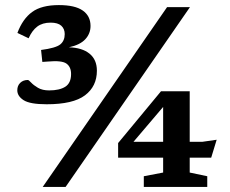

<svg xmlns="http://www.w3.org/2000/svg" viewBox="-20 -735 903 755"><path d="M148 0 637 -707H727L238 0ZM163.5 -325Q98 -325 73 -341Q48 -357 48 -380Q48 -398 59.5 -409.2Q71 -420.5 89.5 -420.5Q93 -420.5 102.5 -410.2Q112 -400 129.2 -389.8Q146.5 -379.5 173.5 -379.5Q214 -379.5 236.8 -394Q259.5 -408.5 259.5 -444Q259.5 -472 241.2 -485Q223 -498 168 -493L146.5 -491.5L141.5 -538.5Q199 -546 216.8 -560.2Q234.5 -574.5 234.5 -601Q234.5 -621.5 221 -633.8Q207.5 -646 179 -646Q147 -646 126.5 -630.5Q106 -615 92.5 -584.5L48.5 -605.5Q69 -660.5 106.2 -687.8Q143.5 -715 211.5 -715Q275 -715 305.5 -693.5Q336 -672 336 -633Q336 -603 315.5 -580.8Q295 -558.5 251 -549Q303 -547.5 332 -524Q361 -500.5 361 -457Q361 -395.5 314.2 -360.2Q267.5 -325 163.5 -325ZM613 -376H726V-177.5H776.5L832 -185.5L810.5 -115H726V-56.5L795 -42V0H545.5V-42L621.5 -56.5V-115H444.5V-172.5ZM621.5 -177.5V-314.5L505 -177.5Z"/></svg>

Font: Newsreader Caption Medium
Style: Regular
Weight: 500
Designer: Hugues Gentile
Foundry: Production Type
Version: Version 1.001